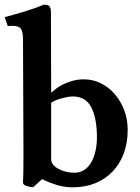

<svg xmlns="http://www.w3.org/2000/svg" viewBox="-20 -786 596 818"><path d="M198 -107Q198 -95 206.5 -84.5Q215 -74 229 -66.5Q243 -59 260.5 -54.5Q278 -50 296 -50Q322 -50 340.5 -63Q359 -76 370.5 -97.5Q382 -119 387.5 -146Q393 -173 393 -201Q393 -280 369.5 -327.5Q346 -375 290 -375Q279 -375 266 -372.5Q253 -370 240 -366.5Q227 -363 216 -358Q205 -353 198 -348ZM198 -391Q207 -399 220 -409Q233 -419 251 -427.5Q269 -436 290.5 -442Q312 -448 337 -448Q375 -448 409 -431.5Q443 -415 468.5 -385.5Q494 -356 509 -317Q524 -278 524 -233Q524 -178 507.5 -133Q491 -88 460 -55.5Q429 -23 386 -5.5Q343 12 290 12Q253 12 220 1.5Q187 -9 159 -23L129 5Q124 10 120.5 11Q117 12 107 10L95 7Q87 5 82 0.5Q77 -4 78 -14Q79 -23 79.5 -55.5Q80 -88 80 -129L78 -619Q78 -657 64.5 -668Q51 -679 13 -675L0 -713Q38 -723 81.5 -736Q125 -749 167 -766Q188 -766 192.5 -757Q197 -748 197 -737Z"/></svg>

Font: Lusitana
Style: Bold
Weight: 700
Designer: Ana Paula Megda
Foundry: Ana Paula Megda
Version: Version 1.000; ttfautohint (v1.1) -l 8 -r 50 -G 200 -x 14 -D